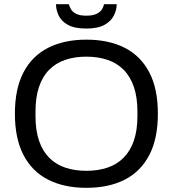

<svg xmlns="http://www.w3.org/2000/svg" viewBox="-20 -888 828 920"><path d="M393.8 12Q287.2 12 210.4 -27.2Q133.5 -66.4 92.5 -145.4Q51.4 -224.4 51.4 -343Q51.4 -462.6 92.5 -541.1Q133.5 -619.6 210.4 -658.8Q287.2 -698 393.8 -698Q501.3 -698 577.9 -658.8Q654.5 -619.6 695.5 -541.1Q736.5 -462.6 736.5 -343Q736.5 -224.4 695.5 -145.4Q654.5 -66.4 577.9 -27.2Q501.3 12 393.8 12ZM393.8 -69.5Q450.4 -69.5 495.6 -85Q540.8 -100.4 572.7 -132.7Q604.5 -164.9 621.5 -214.4Q638.5 -263.9 638.5 -331.9V-353Q638.5 -421.6 621.5 -471.3Q604.5 -521.1 572.7 -553.3Q540.8 -585.6 495.6 -601Q450.4 -616.5 393.8 -616.5Q337.2 -616.5 292.1 -601Q247.1 -585.6 215.3 -553.3Q183.5 -521.1 166.8 -471.3Q150.1 -421.6 150.1 -353V-331.9Q150.1 -263.9 166.8 -214.4Q183.5 -164.9 215.3 -132.7Q247.1 -100.4 292.1 -85Q337.2 -69.5 393.8 -69.5ZM392.4 -751.2Q337.2 -751.2 305.5 -768.9Q273.7 -786.6 261 -813.9Q248.3 -841.2 248.3 -868H309.6Q312.5 -857.5 319.8 -844.4Q327 -831.2 344.4 -822.1Q361.8 -812.9 393.3 -812.9Q425.7 -812.9 443.6 -822.1Q461.5 -831.2 469.3 -844.4Q477 -857.5 478 -868H539.3Q539.3 -841.2 525.8 -813.9Q512.4 -786.6 480.7 -768.9Q449 -751.2 392.4 -751.2Z"/></svg>

Font: Archivo SemiBold
Style: Regular
Weight: 600
Designer: Hector Gatti
Foundry: Omnibus-Type
Version: Version 2.001